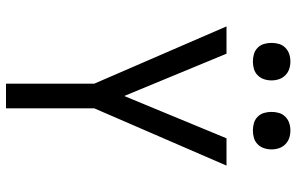

<svg xmlns="http://www.w3.org/2000/svg" viewBox="-194 -794 988 640"><g transform="rotate(90 300.0 -474.0)"><path d="M259 0V-294L68 -735H159L300 -394L441 -735H532L341 -294V0ZM415 -823Q402 -823 390 -826.5Q378 -830 369 -839Q360 -848 356.5 -860Q353 -872 353 -885Q353 -898 356.5 -910Q360 -922 369 -931Q378 -940 390 -944Q402 -948 415 -948Q428 -948 440 -944Q452 -940 461 -931Q470 -922 474 -910Q478 -898 478 -885Q478 -872 474 -860Q470 -848 461 -839Q452 -830 440 -826.5Q428 -823 415 -823ZM185 -823Q172 -823 160 -826.5Q148 -830 139 -839Q130 -848 126.5 -860Q123 -872 123 -885Q123 -898 126.5 -910Q130 -922 139 -931Q148 -940 160 -944Q172 -948 185 -948Q198 -948 210 -944Q222 -940 231 -931Q240 -922 244 -910Q248 -898 248 -885Q248 -872 244 -860Q240 -848 231 -839Q222 -830 210 -826.5Q198 -823 185 -823Z"/></g></svg>

Font: Iosevka Extended
Style: Regular
Weight: 400
Width: 7
Monospace: yes
Designer: Belleve Invis
Foundry: Belleve Invis
Version: Version 32.5.0; ttfautohint (v1.8.4)